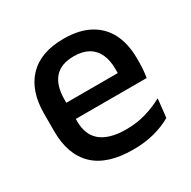

<svg xmlns="http://www.w3.org/2000/svg" viewBox="-122 -621 750 753"><g transform="rotate(-30 253.0 -245.0)"><path d="M276.5 11.5Q159.5 11.5 101.2 -44.2Q43 -100 43 -205V-285Q43 -388.5 97.2 -445.2Q151.5 -502 255.5 -502Q326 -502 373 -476.2Q420 -450.5 443.5 -403.5Q467 -356.5 467 -292V-273.5Q467 -256.5 465.5 -239Q464 -221.5 461.5 -205.5H371.5Q372.5 -231.5 372.8 -254.5Q373 -277.5 373 -296.5Q373 -337 360 -365Q347 -393 321 -407.8Q295 -422.5 255.5 -422.5Q197 -422.5 168.5 -389.2Q140 -356 140 -294.5V-248.5L140.5 -237V-193.5Q140.5 -166 148.8 -143.5Q157 -121 175.2 -104.8Q193.5 -88.5 222.5 -79.8Q251.5 -71 293 -71Q340 -71 381.2 -83Q422.5 -95 459 -115L450 -31.5Q417 -12 373.2 -0.2Q329.5 11.5 276.5 11.5ZM95 -205.5V-279H441.5V-205.5Z"/></g></svg>

Font: Anek Gurmukhi Medium
Style: Regular
Weight: 500
Designer: Sarang Kulkarni (Gurmukhi), Yesha Goshar (Latin)
Foundry: Ek Type
Version: Version 1.003